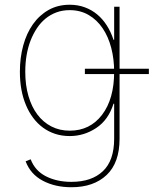

<svg xmlns="http://www.w3.org/2000/svg" viewBox="-20 -574 648 810"><path d="M63.9 0ZM281.2 215.9Q212.7 215.9 160.9 188.6Q108.7 161.2 88.1 106.5L109.4 98Q127.8 146.3 173.7 169.7Q219.8 193.2 281.2 193.2Q366.8 193.2 414.1 148.1Q461.6 103.3 461.6 11.4V-136.4H458.8Q437.5 -68.2 386 -34.1Q334.9 0 274.1 0Q240.8 0 212.4 -9.4Q183.9 -18.8 160.9 -35.9Q137.8 -52.9 119.9 -76.9Q101.9 -100.9 89.8 -130Q63.9 -190.7 63.9 -271.3Q63.9 -330.3 77.9 -381.9Q92 -433.6 119 -471.8Q146 -509.9 185 -532Q224.1 -554 274.1 -554Q308.6 -554 337.9 -543.1Q367.2 -532.3 390.4 -512.8Q413.7 -493.3 430.9 -466.1Q448.2 -438.9 458.8 -406.2H461.6V-545.5H484.4V11.4Q484.4 112.6 430 164.1Q375.4 215.9 281.2 215.9ZM274.1 -22.7Q359.4 -22.7 410.5 -89.5Q461.6 -156.6 461.6 -271.3Q461.6 -324.9 449.2 -372.3Q436.8 -419.7 412.8 -455.1Q388.8 -490.4 353.9 -510.8Q318.9 -531.2 274.1 -531.2Q243.6 -531.2 218.2 -521.8Q192.8 -512.4 172.2 -495.6Q151.6 -478.7 136 -455.3Q120.4 -431.8 109.4 -404.1Q86.6 -345.5 86.6 -271.3Q86.6 -214.8 100 -169Q113.3 -123.2 137.8 -90.7Q162.3 -58.2 196.9 -40.5Q231.5 -22.7 274.1 -22.7ZM608 -261.4H338.1V-284.1H608Z"/></svg>

Font: Linik Sans Thin
Style: Regular
Weight: 100
Designer: Fonts by Rasmus Andersson / Changes by Cristiano Sobral with parts from Marc Monis
Foundry: rsms
Version: Version 3.020; ttfautohint (v1.6)